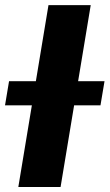

<svg xmlns="http://www.w3.org/2000/svg" viewBox="-66 -748 438 768"><path d="M296.9 -727.5 176.3 0H7.3L127.9 -727.5ZM-45.9 -326.7 -29.8 -423.3H352.1L335.9 -326.7Z"/></svg>

Font: Inter 24pt ExtraBold
Style: Italic
Weight: 800
Italic angle: -9.3988°
Designer: Rasmus Andersson
Foundry: rsms
Version: Version 4.001;git-66647c0bb